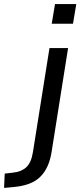

<svg xmlns="http://www.w3.org/2000/svg" viewBox="-130 -726 393 939"><path d="M123 -610 139 -706H243L227 -610ZM-110 193 -107 123 -64 118Q-25 114 -1 91.5Q23 69 31 18L112 -491H203L123 13Q117 54 103 85.5Q89 117 66.5 139Q44 161 11.5 173Q-21 185 -66 189Z"/></svg>

Font: Nunito Sans 10pt SemiCondensed Medium
Style: Italic
Weight: 500
Width: 4
Italic angle: -9°
Designer: Vernon Adams
Foundry: Vernon Adams
Version: Version 3.101;gftools[0.9.27]